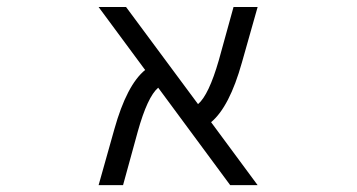

<svg xmlns="http://www.w3.org/2000/svg" viewBox="-20 -540 1040 560"><path d="M731.4 0H651.4L441.4 -284.2Q410.2 -257.8 381.8 -156.2L338.9 0H267.6L313.5 -163.1Q349.6 -292 403.3 -335.9L267.6 -519.5H347.7L557.6 -236.3Q588.9 -262.7 618.2 -364.3L661.1 -519.5H731.4L685.5 -357.4Q649.4 -228.5 595.7 -183.6Z"/></svg>

Font: GenEi Gothic M SemiLight
Style: Regular
Weight: 350
Designer: o_tamon (Modified); [Source Han Sans]
Ryoko NISHIZUKA  (kana & ideographs); Paul D. Hunt (Latin, Greek & Cyrillic); Wenl
Version: Version 1.1a;Original Version 1.004